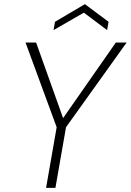

<svg xmlns="http://www.w3.org/2000/svg" viewBox="-20 -905 630 925"><path d="M202 0 253 -292 103 -700H154L284 -336L538 -700H590L298 -292L247 0ZM238 -760 245 -800 389 -885 503 -800 496 -760 384 -844Z"/></svg>

Font: DM Sans 17pt ExtraLight
Style: Italic
Weight: 250
Italic angle: -10°
Version: Version 4.004;gftools[0.9.30]